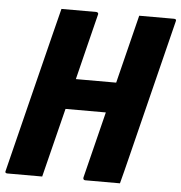

<svg xmlns="http://www.w3.org/2000/svg" viewBox="-57 -749 753 797"><g transform="rotate(5 319.5 -350.0)"><path d="M472 0H327Q322 0 320 -3.5Q318 -7 319 -11Q336 -80 353.5 -149.5Q371 -219 388 -288H220Q202 -216 184 -144Q166 -72 148 0H3Q-9 0 -5 -11Q31 -157 67.5 -302.5Q104 -448 140 -593Q147 -620 153.5 -646.5Q160 -673 167 -700H312Q317 -700 319.5 -696.5Q322 -693 320 -689Q303 -621 286 -552.5Q269 -484 252 -415H420Q438 -486 455.5 -557.5Q473 -629 491 -700H636Q648 -700 644 -689L500 -110Q493 -80 485.5 -52Q478 -24 472 0Z"/></g></svg>

Font: Recursive Mn Lnr St XBd
Style: Italic
Weight: 800
Italic angle: -15°
Monospace: yes
Version: Version 1.079;hotconv 1.0.112;makeotfexe 2.5.65598; ttfautoh